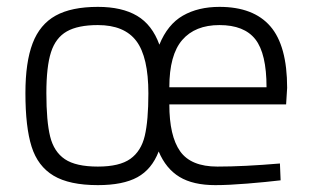

<svg xmlns="http://www.w3.org/2000/svg" viewBox="-20 -529 904 559"><path d="M54 -258Q54 -348 75 -403Q96 -458 142 -483.5Q188 -509 265 -509Q335 -509 379 -483Q423 -457 444 -399Q468 -458 512.5 -483.5Q557 -509 619 -509Q718 -509 767 -452.5Q816 -396 816 -273L813 -225H473Q473 -133 504.5 -88.5Q536 -44 613 -44Q689 -44 795 -53L797 -4Q755 1 700 5.5Q645 10 607 10Q542 10 502.5 -14Q463 -38 442 -88Q422 -36 380 -13Q338 10 265 10Q182 10 136 -17.5Q90 -45 72 -102Q54 -159 54 -258ZM412 -257Q412 -363 377 -409.5Q342 -456 265 -456Q207 -456 174.5 -437.5Q142 -419 128.5 -377Q115 -335 115 -258Q115 -176 126 -131.5Q137 -87 169 -65.5Q201 -44 265 -44Q328 -44 359.5 -66.5Q391 -89 401.5 -133.5Q412 -178 412 -257ZM756 -275Q756 -373 723.5 -414.5Q691 -456 619 -456Q548 -456 510.5 -412.5Q473 -369 473 -275Z"/></svg>

Font: Cairo Light
Style: Regular
Weight: 300
Designer: Mohamed Gaber, Accademia di Belle Arti di Urbino and others
Foundry: Kief Type Foundry, Accademia di Belle Arti di Urbino and others
Version: Version 3.011